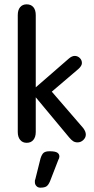

<svg xmlns="http://www.w3.org/2000/svg" viewBox="-20 -650 436 886"><path d="M145 -247V-580Q145 -604 134 -617Q123 -630 103 -630Q84 -630 73 -617Q62 -604 62 -580V-41Q62 -18 73 -4.5Q84 9 103 9Q123 9 134 -4.5Q145 -18 145 -41V-201L299 -16Q309 -4 317.5 1.5Q326 7 338 7Q353 7 364.5 -4Q376 -15 376 -29Q376 -43 364 -59L219 -227L341 -331Q358 -346 358 -359Q358 -373 348 -382.5Q338 -392 325 -392Q312 -392 298 -380ZM167 81 143 177Q141 181 141 185Q141 189 141 191Q141 201 148 208.5Q155 216 166 216Q186 216 195 209.5Q204 203 211 186L249 88Q254 80 254 72Q254 61 244.5 54.5Q235 48 209 48Q190 48 181.5 55Q173 62 167 81Z"/></svg>

Font: Beiruti Medium
Style: Regular
Weight: 500
Designer: Arlette Boutros
Foundry: Boutros
Version: Version 1.41